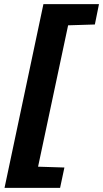

<svg xmlns="http://www.w3.org/2000/svg" viewBox="-20 -763 501 933"><path d="M2 150 191 -743H461L441 -644L311 -640L165 47L293 51L272 150Z"/></svg>

Font: Saira SemiExpanded
Style: Bold Italic
Weight: 700
Width: 6
Italic angle: -12°
Designer: Hector Gatti with collaboration of the Omnibus-Type team
Foundry: Omnibus-Type
Version: Version 1.101